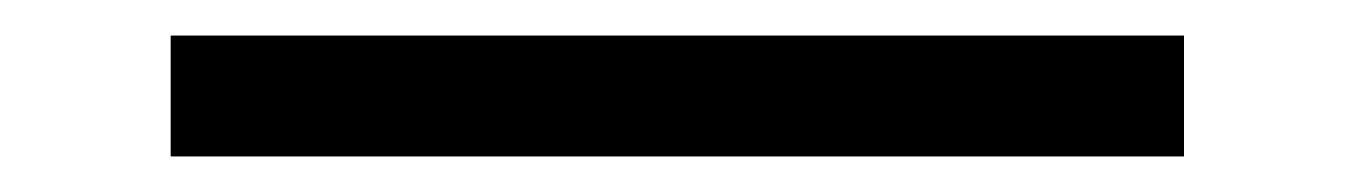

<svg xmlns="http://www.w3.org/2000/svg" viewBox="-20 55 762 108"><path d="M646 143V75H76V143Z"/></svg>

Font: Libre Baskerville
Style: Regular
Weight: 400
Designer: Pablo Impallari, Rodrigo Fuenzalida
Foundry: Pablo Impallari, Rodrigo Fuenzalida
Version: Version 1.051;Glyphs 3.2.3 (3260)